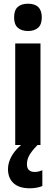

<svg xmlns="http://www.w3.org/2000/svg" viewBox="-20 -781 300 1034"><path d="M131 -761Q205 -761 205 -687Q205 -649 185 -631.5Q165 -614 131 -614Q96 -614 76 -631.5Q56 -649 56 -687Q56 -726 75.5 -743.5Q95 -761 131 -761ZM198 -547V0H62V-547ZM125 103Q125 145 167 145Q180 145 190 142Q200 139 208 136V221Q196 226 179 229.5Q162 233 140 233Q83 233 53 205.5Q23 178 23 129Q23 93 45 55.5Q67 18 115 -17L182 0Q150 33 137.5 56Q125 79 125 103Z"/></svg>

Font: Noto Sans Myanmar UI Condensed
Style: Bold
Weight: 700
Width: 3
Designer: Monotype Design Team
Foundry: Monotype Imaging Inc.
Version: Version 2.103; ttfautohint (v1.8.4.7-5d5b)